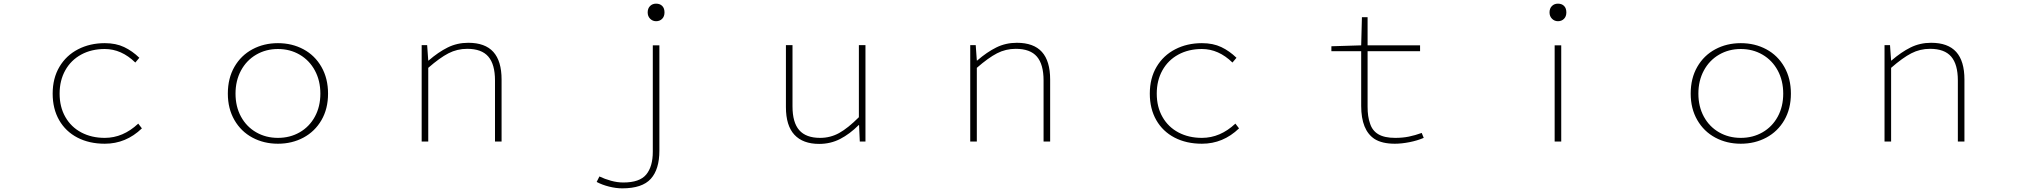

<svg xmlns="http://www.w3.org/2000/svg" viewBox="-20 -774 11040 1050"><path d="M268 -262Q268 -346 305 -408.5Q342 -471 407 -504.5Q472 -538 553 -538Q614 -538 659 -516.5Q704 -495 742 -458L720 -432Q644 -506 553 -506Q480 -506 424 -475.5Q368 -445 337 -389.5Q306 -334 306 -262Q306 -189 337.5 -134Q369 -79 425 -49.5Q481 -20 553 -20Q653 -20 736 -98L756 -72Q669 12 553 12Q468 12 403.5 -21.5Q339 -55 303.5 -117Q268 -179 268 -262Z M1226 -262Q1226 -346 1262 -408.5Q1298 -471 1360.5 -504.5Q1423 -538 1500 -538Q1577 -538 1639.5 -504.5Q1702 -471 1738 -408Q1774 -345 1774 -262Q1774 -179 1738 -117Q1702 -55 1639.5 -21.5Q1577 12 1500 12Q1423 12 1360.5 -21.5Q1298 -55 1262 -117.5Q1226 -180 1226 -262ZM1732 -262Q1732 -333 1702 -388.5Q1672 -444 1619 -475Q1566 -506 1500 -506Q1434 -506 1381 -475Q1328 -444 1298 -388.5Q1268 -333 1268 -262Q1268 -191 1298 -136Q1328 -81 1381 -50.5Q1434 -20 1500 -20Q1566 -20 1619 -50.5Q1672 -81 1702 -136Q1732 -191 1732 -262Z M2286 -527H2316L2322 -443H2324Q2377 -489 2428.5 -514.5Q2480 -540 2541 -540Q2633 -540 2678 -490Q2723 -440 2723 -339V0H2687V-334Q2687 -422 2650.5 -464.5Q2614 -507 2535 -507Q2480 -507 2432.5 -482.5Q2385 -458 2322 -403V0H2286Z M3243 221 3258 191Q3287 205 3321.5 214.5Q3356 224 3389 224Q3478 224 3514 180.5Q3550 137 3550 56V-526H3586V50Q3586 152 3539 204Q3492 256 3383 256Q3349 256 3311 246.5Q3273 237 3243 221ZM3522 -706Q3522 -728 3535 -741Q3548 -754 3568 -754Q3589 -754 3601.5 -741.5Q3614 -729 3614 -706Q3614 -684 3601 -671Q3588 -658 3568 -658Q3549 -658 3535.5 -671.5Q3522 -685 3522 -706Z M4278 -188V-527H4314V-192Q4314 -104 4351 -62Q4388 -20 4465 -20Q4521 -20 4569 -46.5Q4617 -73 4677 -133V-527H4713V0H4682L4678 -90H4676Q4627 -41 4574.5 -14Q4522 13 4460 13Q4371 13 4324.5 -37Q4278 -87 4278 -188Z M5286 -527H5316L5322 -443H5324Q5377 -489 5428.5 -514.5Q5480 -540 5541 -540Q5633 -540 5678 -490Q5723 -440 5723 -339V0H5687V-334Q5687 -422 5650.5 -464.5Q5614 -507 5535 -507Q5480 -507 5432.5 -482.5Q5385 -458 5322 -403V0H5286Z M6268 -262Q6268 -346 6305 -408.5Q6342 -471 6407 -504.5Q6472 -538 6553 -538Q6614 -538 6659 -516.5Q6704 -495 6742 -458L6720 -432Q6644 -506 6553 -506Q6480 -506 6424 -475.5Q6368 -445 6337 -389.5Q6306 -334 6306 -262Q6306 -189 6337.5 -134Q6369 -79 6425 -49.5Q6481 -20 6553 -20Q6653 -20 6736 -98L6756 -72Q6669 12 6553 12Q6468 12 6403.5 -21.5Q6339 -55 6303.5 -117Q6268 -179 6268 -262Z M7497 -14Q7424 -62 7424 -195V-494H7261V-521L7424 -526L7428 -680H7459V-526H7746V-494H7459V-190Q7459 -136 7472 -100Q7484 -60 7517.5 -40Q7551 -20 7610 -20Q7651 -20 7685 -27Q7719 -34 7755 -47L7766 -20Q7731 -5 7688 3.5Q7645 12 7608 12Q7538 12 7497 -14Z M8482 -526H8518V0H8482ZM8454 -706Q8454 -728 8467 -741Q8480 -754 8500 -754Q8521 -754 8533.5 -741.5Q8546 -729 8546 -706Q8546 -684 8533 -671Q8520 -658 8500 -658Q8481 -658 8467.5 -671.5Q8454 -685 8454 -706Z M9226 -262Q9226 -346 9262 -408.5Q9298 -471 9360.5 -504.5Q9423 -538 9500 -538Q9577 -538 9639.5 -504.5Q9702 -471 9738 -408Q9774 -345 9774 -262Q9774 -179 9738 -117Q9702 -55 9639.5 -21.5Q9577 12 9500 12Q9423 12 9360.5 -21.5Q9298 -55 9262 -117.5Q9226 -180 9226 -262ZM9732 -262Q9732 -333 9702 -388.5Q9672 -444 9619 -475Q9566 -506 9500 -506Q9434 -506 9381 -475Q9328 -444 9298 -388.5Q9268 -333 9268 -262Q9268 -191 9298 -136Q9328 -81 9381 -50.5Q9434 -20 9500 -20Q9566 -20 9619 -50.5Q9672 -81 9702 -136Q9732 -191 9732 -262Z M10286 -527H10316L10322 -443H10324Q10377 -489 10428.5 -514.5Q10480 -540 10541 -540Q10633 -540 10678 -490Q10723 -440 10723 -339V0H10687V-334Q10687 -422 10650.5 -464.5Q10614 -507 10535 -507Q10480 -507 10432.5 -482.5Q10385 -458 10322 -403V0H10286Z"/></svg>

Font: Merged Yaku Han JP Thin
Style: Regular
Weight: 250
Designer: Ryoko NISHIZUKA 西塚涼子 (kana, bopomofo & ideographs); Paul D. Hunt (Latin, Greek & Cyrillic); Sandoll Communications 산돌커뮤니
Foundry: Adobe
Version: Version 2.004